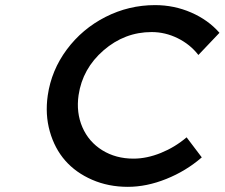

<svg xmlns="http://www.w3.org/2000/svg" viewBox="-20 -723 875 748"><path d="M166 -351.1Q180.2 -449.2 240.2 -530Q300.3 -610.8 391.1 -657Q481.9 -703.1 584 -703.1Q658.2 -703.1 724.6 -674.3Q791 -645.5 835 -595.2L752.9 -508.8Q720.7 -550.3 672.1 -574.2Q623.5 -598.1 570.8 -598.1Q465.8 -598.1 383.5 -526.9Q301.3 -455.6 286.1 -352.1Q276.4 -284.2 301 -227.3Q325.7 -170.4 378.4 -137.7Q431.2 -105 500 -105Q551.8 -105 606.7 -127.2Q661.6 -149.4 707 -188L766.1 -109.9Q704.6 -56.6 627.9 -25.9Q551.3 4.9 478 4.9Q402.3 4.9 338.9 -22.7Q275.4 -50.3 234.1 -97.4Q192.9 -144.5 174.1 -210.7Q155.3 -276.9 166 -351.1Z"/></svg>

Font: Trueno
Style: Italic
Weight: 400
Designer: Julieta Ulanovsky
Foundry: Julieta Ulanovsky
Version: Version 3.001b | FøM Fix